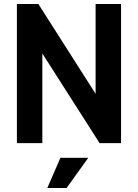

<svg xmlns="http://www.w3.org/2000/svg" viewBox="-20 -720 694 966"><path d="M65 0V-700H173L461 -248V-700H589V0H481L193 -451V0ZM284 74H424L315 226H218Z"/></svg>

Font: Haskoy Bold
Style: Regular
Weight: 700
Designer: Ertekin Erdin
Foundry: Ertekin Erdin
Version: Version 1.500; ttfautohint (v1.8.3)